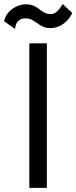

<svg xmlns="http://www.w3.org/2000/svg" viewBox="-62 -910 370 930"><path d="M80 -700V0H165V-700ZM-42 -807 11 -770Q11 -778 15 -790Q19 -802 30 -811.5Q41 -821 61 -821Q84 -821 100.5 -809.5Q117 -798 136 -786Q155 -774 182 -774Q207 -774 228 -784.5Q249 -795 264.5 -812Q280 -829 288 -847L242 -890Q227 -866 213.5 -854Q200 -842 186 -842Q166 -842 153 -849Q140 -856 128.5 -865.5Q117 -875 101.5 -882Q86 -889 62 -889Q40 -889 17.5 -878.5Q-5 -868 -21 -850Q-37 -832 -42 -807Z"/></svg>

Font: Jost* Book
Style: Regular
Weight: 400
Version: Version 3.000